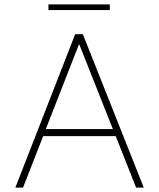

<svg xmlns="http://www.w3.org/2000/svg" viewBox="-20 -856 726 876"><path d="M508 -235H177L85 0H50L323 -700H358L636 0H601ZM495 -267 342 -653H340L189 -267ZM201 -836H481V-810H201Z"/></svg>

Font: Be Vietnam Thin
Style: Regular
Weight: 100
Designer: Gabriel Lam
Foundry: TypeRant
Version: Version 4.000